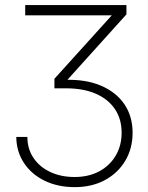

<svg xmlns="http://www.w3.org/2000/svg" viewBox="-20 -748 599 777"><path d="M282.7 9.3Q213.9 9.3 160.6 -16.6Q107.4 -42.5 76.9 -88.6Q46.4 -134.8 45.9 -193.8H90.8Q90.8 -146 115.2 -109.4Q139.6 -72.8 182.9 -52.2Q226.1 -31.7 282.2 -31.7Q338.9 -31.7 381.6 -54.7Q424.3 -77.6 448.2 -118.2Q472.2 -158.7 472.2 -210.9Q472.2 -266.6 444.8 -306.9Q417.5 -347.2 367.2 -368.9Q316.9 -390.6 247.1 -390.6H200.2V-429.2L431.6 -685.1V-686H82V-727.5H491.7V-689.9L240.7 -411.6V-424.8Q326.7 -427.7 388.4 -401.4Q450.2 -375 483.4 -326.2Q516.6 -277.3 516.6 -210.9Q516.6 -147 486.8 -97.2Q457 -47.4 404.3 -19Q351.6 9.3 282.7 9.3Z"/></svg>

Font: Inter 28pt ExtraLight
Style: Regular
Weight: 250
Designer: Rasmus Andersson
Foundry: rsms
Version: Version 4.001;git-66647c0bb